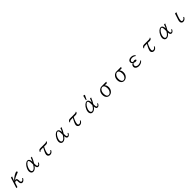

<svg xmlns="http://www.w3.org/2000/svg" viewBox="1416 -5006 9168 9168"><g transform="rotate(-45 6000.0 -422.5)"><path d="M451.2 -540 362.3 -310.1Q431.2 -385.3 495.1 -432.6Q601.6 -511.2 697.3 -547.9Q729.5 -560.1 744.1 -560.1Q791 -560.1 791 -520.5Q791 -496.6 770 -483.9Q762.7 -480 728 -468.3Q544.4 -407.2 409.2 -308.1Q437.5 -316.9 457 -316.9Q513.7 -316.9 536.1 -263.2Q548.3 -235.4 548.3 -195.8V-151.9Q548.3 -101.1 561.5 -75.2Q577.1 -44.9 616.7 -44.9Q672.9 -44.9 734.4 -144L766.1 -115.2Q689.5 20 594.2 20Q535.2 20 503.9 -35.2Q480 -77.1 480 -137.2V-188Q480 -261.7 425.3 -261.7Q393.6 -261.7 347.2 -229L272 0H200.2L373 -540Z M1820.8 -108.9Q1763.7 20 1668 20Q1573.2 20 1566.9 -142.1Q1460.4 20 1332.5 20Q1255.9 20 1215.3 -42.5Q1187 -86.4 1187 -149.4Q1187 -217.8 1225.1 -305.2Q1274.4 -419.4 1356 -493.7Q1429.2 -560.1 1502.4 -560.1Q1575.2 -560.1 1610.4 -484.9Q1634.8 -433.1 1634.8 -347.2Q1687 -445.3 1711.9 -540H1785.2Q1715.8 -365.2 1634.8 -238.8V-174.8Q1634.8 -106 1647 -73.2Q1659.7 -37.1 1692.4 -37.1Q1742.2 -37.1 1791 -136.2ZM1564.9 -232.9V-340.8Q1564.9 -516.1 1499.5 -516.1Q1448.7 -516.1 1381.8 -439Q1335 -384.8 1302.2 -312Q1262.2 -222.2 1262.2 -149.9Q1262.2 -102.5 1281.2 -71.8Q1304.7 -34.2 1348.6 -34.2Q1396 -34.2 1453.6 -86.9Q1509.3 -137.7 1564.9 -232.9Z M2213.9 -437Q2236.3 -483.4 2257.8 -504.4Q2293 -540 2356.9 -540H2678.7Q2723.6 -540 2744.6 -548.8Q2765.1 -557.1 2772.9 -579.1L2799.8 -550.3Q2763.2 -466.8 2679.7 -466.8H2538.1Q2417 -236.3 2417 -116.7Q2417 -41 2489.7 -41Q2569.3 -41 2628.9 -142.1L2658.7 -113.8Q2595.2 20 2473.1 20Q2419.4 20 2380.9 -10.3Q2333 -47.4 2333 -113.3Q2333 -212.4 2482.9 -466.8H2356.9Q2304.7 -466.8 2275.9 -447.8Q2257.3 -435.1 2239.7 -408.7Z M3820.8 -108.9Q3763.7 20 3668 20Q3573.2 20 3566.9 -142.1Q3460.4 20 3332.5 20Q3255.9 20 3215.3 -42.5Q3187 -86.4 3187 -149.4Q3187 -217.8 3225.1 -305.2Q3274.4 -419.4 3356 -493.7Q3429.2 -560.1 3502.4 -560.1Q3575.2 -560.1 3610.4 -484.9Q3634.8 -433.1 3634.8 -347.2Q3687 -445.3 3711.9 -540H3785.2Q3715.8 -365.2 3634.8 -238.8V-174.8Q3634.8 -106 3647 -73.2Q3659.7 -37.1 3692.4 -37.1Q3742.2 -37.1 3791 -136.2ZM3564.9 -232.9V-340.8Q3564.9 -516.1 3499.5 -516.1Q3448.7 -516.1 3381.8 -439Q3335 -384.8 3302.2 -312Q3262.2 -222.2 3262.2 -149.9Q3262.2 -102.5 3281.2 -71.8Q3304.7 -34.2 3348.6 -34.2Q3396 -34.2 3453.6 -86.9Q3509.3 -137.7 3564.9 -232.9Z M4213.9 -437Q4236.3 -483.4 4257.8 -504.4Q4293 -540 4356.9 -540H4678.7Q4723.6 -540 4744.6 -548.8Q4765.1 -557.1 4772.9 -579.1L4799.8 -550.3Q4763.2 -466.8 4679.7 -466.8H4538.1Q4417 -236.3 4417 -116.7Q4417 -41 4489.7 -41Q4569.3 -41 4628.9 -142.1L4658.7 -113.8Q4595.2 20 4473.1 20Q4419.4 20 4380.9 -10.3Q4333 -47.4 4333 -113.3Q4333 -212.4 4482.9 -466.8H4356.9Q4304.7 -466.8 4275.9 -447.8Q4257.3 -435.1 4239.7 -408.7Z M5517.1 -621.1 5577.6 -865.2 5666 -839.4 5552.2 -610.4ZM5791 -136.2 5820.8 -108.9Q5763.7 20 5668 20Q5573.7 20 5566.9 -142.1Q5460.4 20 5332.5 20Q5255.9 20 5215.3 -42.5Q5187 -85.9 5187 -149.4Q5187 -218.3 5225.1 -305.2Q5273.9 -418.9 5356 -493.7Q5428.7 -560.1 5502.4 -560.1Q5575.2 -560.1 5610.4 -484.9Q5634.8 -432.1 5634.8 -347.2Q5687 -445.8 5711.9 -540H5785.2Q5715.3 -364.3 5634.8 -238.8V-174.8Q5634.8 -105.5 5647 -73.2Q5659.7 -37.1 5692.4 -37.1Q5741.7 -37.1 5791 -136.2ZM5564.9 -232.9V-340.8Q5564.9 -516.1 5499.5 -516.1Q5448.7 -516.1 5381.8 -439Q5335.9 -385.7 5302.2 -312Q5262.2 -222.7 5262.2 -149.9Q5262.2 -102.5 5281.2 -71.8Q5304.7 -34.2 5348.6 -34.2Q5396 -34.2 5453.6 -86.9Q5508.8 -137.2 5564.9 -232.9Z M6801.8 -488.3H6655.8Q6678.2 -470.2 6693.8 -444.3Q6731.9 -381.8 6731.9 -294.9Q6731.9 -183.1 6675.8 -98.1Q6636.2 -39.1 6578.1 -8.3Q6524.9 20 6463.9 20Q6363.3 20 6304.2 -61Q6251 -134.3 6251 -244.1Q6251 -365.2 6314.5 -453.1Q6362.8 -519 6435.1 -545.9Q6474.6 -560.1 6517.1 -560.1H6828.1ZM6517.1 -513.2Q6450.2 -513.2 6397.9 -450.2Q6332 -371.6 6332 -242.7Q6332 -150.9 6361.3 -93.8Q6396 -26.9 6463.4 -26.9Q6531.2 -26.9 6584.5 -89.8Q6650.9 -168.5 6650.9 -296.9Q6650.9 -403.8 6611.3 -461.9Q6576.7 -513.2 6517.1 -513.2Z M7801.8 -488.3H7655.8Q7678.2 -470.2 7693.8 -444.3Q7731.9 -381.8 7731.9 -294.9Q7731.9 -183.1 7675.8 -98.1Q7636.2 -39.1 7578.1 -8.3Q7524.9 20 7463.9 20Q7363.3 20 7304.2 -61Q7251 -134.3 7251 -244.1Q7251 -365.2 7314.5 -453.1Q7362.8 -519 7435.1 -545.9Q7474.6 -560.1 7517.1 -560.1H7828.1ZM7517.1 -513.2Q7450.2 -513.2 7397.9 -450.2Q7332 -371.6 7332 -242.7Q7332 -150.9 7361.3 -93.8Q7396 -26.9 7463.4 -26.9Q7531.2 -26.9 7584.5 -89.8Q7650.9 -168.5 7650.9 -296.9Q7650.9 -403.8 7611.3 -461.9Q7576.7 -513.2 7517.1 -513.2Z M8718.3 -95.2Q8619.6 20 8460.4 20Q8384.8 20 8328.6 -10.7Q8244.1 -56.6 8244.1 -143.1Q8244.1 -197.3 8273.4 -238.3Q8302.7 -279.3 8356.9 -295.9Q8291 -329.1 8291 -404.8Q8291 -474.6 8350.1 -518.1Q8407.2 -560.1 8494.6 -560.1Q8583 -560.1 8653.8 -516.6Q8686.5 -496.1 8713.4 -464.8L8690.9 -429.2Q8608.4 -495.1 8502.4 -495.1Q8424.8 -495.1 8381.3 -452.1Q8353 -424.3 8353 -390.6Q8353 -343.8 8404.3 -319.8Q8451.2 -335.4 8486.3 -335.4Q8529.3 -335.4 8558.1 -319.8Q8584 -305.7 8584 -285.6Q8584 -269 8566.9 -257.8Q8542.5 -242.2 8503.9 -242.2Q8460.4 -242.2 8391.1 -269Q8361.8 -257.3 8343.8 -233.4Q8318.4 -198.7 8318.4 -153.3Q8318.4 -109.4 8355 -78.6Q8399.4 -41 8473.6 -41Q8597.7 -41 8698.2 -129.9Z M9213.9 -437Q9236.3 -483.4 9257.8 -504.4Q9293 -540 9356.9 -540H9678.7Q9723.6 -540 9744.6 -548.8Q9765.1 -557.1 9772.9 -579.1L9799.8 -550.3Q9763.2 -466.8 9679.7 -466.8H9538.1Q9417 -236.3 9417 -116.7Q9417 -41 9489.7 -41Q9569.3 -41 9628.9 -142.1L9658.7 -113.8Q9595.2 20 9473.1 20Q9419.4 20 9380.9 -10.3Q9333 -47.4 9333 -113.3Q9333 -212.4 9482.9 -466.8H9356.9Q9304.7 -466.8 9275.9 -447.8Q9257.3 -435.1 9239.7 -408.7Z M10820.8 -108.9Q10763.7 20 10668 20Q10573.2 20 10566.9 -142.1Q10460.4 20 10332.5 20Q10255.9 20 10215.3 -42.5Q10187 -86.4 10187 -149.4Q10187 -217.8 10225.1 -305.2Q10274.4 -419.4 10356 -493.7Q10429.2 -560.1 10502.4 -560.1Q10575.2 -560.1 10610.4 -484.9Q10634.8 -433.1 10634.8 -347.2Q10687 -445.3 10711.9 -540H10785.2Q10715.8 -365.2 10634.8 -238.8V-174.8Q10634.8 -106 10647 -73.2Q10659.7 -37.1 10692.4 -37.1Q10742.2 -37.1 10791 -136.2ZM10564.9 -232.9V-340.8Q10564.9 -516.1 10499.5 -516.1Q10448.7 -516.1 10381.8 -439Q10335 -384.8 10302.2 -312Q10262.2 -222.2 10262.2 -149.9Q10262.2 -102.5 10281.2 -71.8Q10304.7 -34.2 10348.6 -34.2Q10396 -34.2 10453.6 -86.9Q10509.3 -137.7 10564.9 -232.9Z M11452.1 -540H11542Q11463.4 -370.1 11425.3 -230.5Q11406.2 -159.7 11406.2 -122.6Q11406.2 -78.1 11421.9 -59.1Q11437 -41 11471.2 -41Q11554.7 -41 11616.2 -147.9L11642.1 -109.9Q11574.2 20 11450.7 20Q11407.2 20 11373 -8.3Q11328.1 -46.4 11328.1 -107.9Q11328.1 -163.1 11347.2 -221.2Z"/></g></svg>

Font: BIZ UDMincho
Style: Regular
Weight: 400
Monospace: yes
Designer: TypeBank Co., Ltd.
Foundry: Morisawa Inc.
Version: Version 1.06